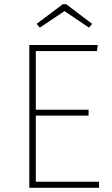

<svg xmlns="http://www.w3.org/2000/svg" viewBox="-20 -897 533 917"><path d="M447 -682 443 -653H151V-373H403V-345H151V-29H453V0H120V-682ZM170 -765 155 -783 280 -877H296L420 -783L405 -765L288 -844Z"/></svg>

Font: Firava
Style: Regular
Weight: 400
Designer: Carrois Corporate & Edenspiekermann AG
Foundry: Greg Finn Gibson
Version: Version 5.000